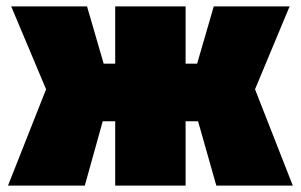

<svg xmlns="http://www.w3.org/2000/svg" viewBox="-20 -580 940 600"><path d="M560 0H340V-201H301L245 0H5L124 -301L15 -560H252L304 -381H340V-560H560V-381H596L648 -560H885L777 -301L895 0H656L599 -201H560Z"/></svg>

Font: Tektur SemiCondensed Black
Style: Regular
Weight: 900
Width: 4
Designer: Adam Jagosz
Foundry: Adam Jagosz
Version: Version 1.005;gftools[0.9.30]